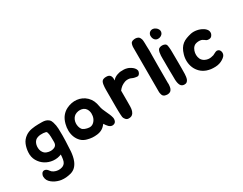

<svg xmlns="http://www.w3.org/2000/svg" viewBox="-96 -1196 2642 2087"><g transform="rotate(-30 1225.0 -153.0)"><path d="M455 -103Q455 -71 453.5 -34Q452 3 450 35Q450 65 447 95Q445 121 439 151.5Q433 182 422 208Q408 242 384 266.5Q360 291 322 302Q290 310 262 312.5Q234 315 202 311Q181 308 157 299.5Q133 291 112 278Q91 265 75 247.5Q59 230 53 208Q46 181 52.5 161Q59 141 73 132Q87 123 106 129Q125 135 142 160Q154 178 177 189Q200 200 226 202Q252 204 276.5 195.5Q301 187 315 166Q325 151 329.5 123Q334 95 335 68Q284 89 230.5 83.5Q177 78 133.5 50.5Q90 23 63.5 -23.5Q37 -70 41 -129Q44 -180 62.5 -225Q81 -270 124 -300Q159 -324 203 -331.5Q247 -339 288 -339Q312 -339 335.5 -339Q359 -339 379 -333Q399 -327 415 -313Q431 -299 439 -272Q452 -230 453.5 -189Q455 -148 455 -103ZM262 -20Q272 -20 281.5 -22Q291 -24 300 -27Q317 -33 325.5 -43Q334 -53 337 -65.5Q340 -78 339.5 -93Q339 -108 339 -124Q339 -137 338.5 -153Q338 -169 336 -183.5Q334 -198 330 -209Q326 -220 318 -223Q304 -227 286 -228.5Q268 -230 250 -228.5Q232 -227 215.5 -221.5Q199 -216 188 -207Q173 -194 165 -175Q157 -156 155.5 -135Q154 -114 158.5 -94Q163 -74 175 -58Q189 -38 213 -29Q237 -20 262 -20Z M653 -335Q683 -350 716 -356.5Q749 -363 781.5 -359.5Q814 -356 844 -342.5Q874 -329 900 -304Q926 -278 940 -247Q954 -216 960 -178Q964 -152 973 -130Q982 -108 992.5 -86Q1003 -64 1012.5 -42Q1022 -20 1028 4Q1033 27 1024.5 48.5Q1016 70 990 75Q975 78 961.5 72.5Q948 67 937 56.5Q926 46 917.5 33.5Q909 21 902 10Q879 40 852 56.5Q825 73 787 78Q755 82 726 80Q697 78 664 69Q621 58 593.5 30.5Q566 3 551.5 -33.5Q537 -70 536 -112Q535 -154 546 -195Q560 -249 588 -283Q616 -317 653 -335ZM678 -218Q664 -204 656 -185Q648 -166 646.5 -145Q645 -124 650 -103Q655 -82 666 -66Q676 -52 700 -42.5Q724 -33 750 -31Q780 -29 802.5 -47Q825 -65 836.5 -92.5Q848 -120 847 -151.5Q846 -183 830 -209Q818 -228 798.5 -237Q779 -246 757 -246.5Q735 -247 713.5 -239.5Q692 -232 678 -218Z M1112 -268Q1112 -280 1112 -295.5Q1112 -311 1113 -327.5Q1114 -344 1116.5 -359.5Q1119 -375 1124 -387Q1132 -405 1149 -411.5Q1166 -418 1186 -417Q1207 -417 1219 -410Q1231 -403 1237 -391.5Q1243 -380 1244.5 -365.5Q1246 -351 1246 -335Q1255 -351 1270.5 -361Q1286 -371 1302 -377Q1318 -383 1331 -385.5Q1344 -388 1346 -388Q1371 -390 1391.5 -389Q1412 -388 1437 -380Q1453 -374 1470 -363.5Q1487 -353 1500 -339Q1513 -325 1517.5 -308.5Q1522 -292 1513 -274Q1499 -249 1482 -249.5Q1465 -250 1445 -255Q1434 -257 1419 -264Q1404 -271 1393 -273Q1359 -278 1333 -268Q1307 -258 1288 -244Q1266 -227 1250 -205V-61Q1250 -34 1249.5 -5Q1249 24 1241.5 47.5Q1234 71 1216.5 85.5Q1199 100 1166 98Q1148 97 1134 80.5Q1120 64 1117 48Q1115 33 1114 12Q1113 -9 1112.5 -32Q1112 -55 1112 -78.5Q1112 -102 1112 -122Z M1732 6Q1731 11 1730.5 15.5Q1730 20 1730 25L1724 46Q1722 50 1721 51L1718 57Q1713 68 1700 75Q1676 87 1649 81Q1632 79 1622 71Q1612 64 1608 54Q1604 44 1602 34Q1599 24 1599 16V-544Q1599 -551 1599.5 -556.5Q1600 -562 1601 -567Q1602 -574 1603.5 -579Q1605 -584 1607 -590Q1610 -600 1618 -606Q1630 -615 1641 -616Q1648 -618 1654 -618.5Q1660 -619 1668 -619Q1682 -619 1700 -611Q1714 -603 1720 -589Q1730 -569 1730 -552Q1731 -542 1731.5 -522Q1732 -502 1732 -492V-488Q1734 -456 1734 -426.5Q1734 -397 1733 -362Q1733 -328 1732.5 -296.5Q1732 -265 1732 -234V-24Q1732 -20 1732.5 -16.5Q1733 -13 1733 -9Q1733 1 1732 6Z M1940 -293Q1940 -265 1940.5 -230Q1941 -195 1941 -157.5Q1941 -120 1941 -83.5Q1941 -47 1940 -16Q1939 -1 1937 16.5Q1935 34 1929 49Q1923 64 1910.5 73.5Q1898 83 1877 82Q1846 80 1832.5 55Q1819 30 1817 -15Q1817 -38 1816.5 -68Q1816 -98 1815.5 -129Q1815 -160 1815 -189.5Q1815 -219 1815 -243Q1815 -257 1814.5 -277Q1814 -297 1815 -318Q1816 -339 1820 -358.5Q1824 -378 1833 -391Q1840 -399 1853 -403.5Q1866 -408 1880.5 -408Q1895 -408 1908.5 -403Q1922 -398 1928 -389Q1932 -383 1934 -372Q1936 -361 1937.5 -347.5Q1939 -334 1939.5 -319.5Q1940 -305 1940 -293ZM1902 -495Q1871 -487 1850.5 -501.5Q1830 -516 1825 -545Q1821 -566 1828 -582Q1835 -598 1849 -606.5Q1863 -615 1881 -614Q1899 -613 1917 -600Q1934 -588 1941.5 -572Q1949 -556 1946.5 -541Q1944 -526 1933 -513.5Q1922 -501 1902 -495Z M2400 -299Q2408 -285 2408.5 -269Q2409 -253 2401 -239Q2392 -221 2375.5 -214.5Q2359 -208 2339 -213Q2330 -215 2323 -220Q2316 -225 2308.5 -230.5Q2301 -236 2291.5 -241Q2282 -246 2267 -248Q2252 -250 2234.5 -248Q2217 -246 2203 -240Q2181 -229 2168 -206.5Q2155 -184 2151 -158.5Q2147 -133 2152.5 -107Q2158 -81 2174 -63Q2186 -49 2205.5 -40Q2225 -31 2243 -29Q2260 -27 2277 -29.5Q2294 -32 2310 -37Q2322 -42 2337 -50.5Q2352 -59 2366 -61Q2384 -61 2394 -51.5Q2404 -42 2408 -28.5Q2412 -15 2409.5 0Q2407 15 2398 26Q2386 41 2364 54.5Q2342 68 2322 74Q2298 82 2268.5 83Q2239 84 2213 81Q2201 79 2188 76Q2175 73 2163 69Q2119 53 2089.5 23.5Q2060 -6 2044.5 -43Q2029 -80 2027 -122Q2025 -164 2037 -205Q2048 -244 2064.5 -271Q2081 -298 2103.5 -315.5Q2126 -333 2154 -343.5Q2182 -354 2216 -362Q2251 -369 2290 -362Q2329 -355 2360 -336Q2384 -323 2400 -299Z"/></g></svg>

Font: BM JUA 
Style: Regular
Weight: 400
Designer: BONGJIN KIM, JAEHYUN KEUM, JUHEE TAE
Foundry: WOOWA BROTHERS Corporation.
Version: Version 1.000